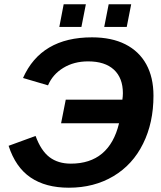

<svg xmlns="http://www.w3.org/2000/svg" viewBox="-20 -874 759 904"><path d="M395 -585Q328.1 -585 278.1 -554.4Q228 -523.9 206.1 -472.2L88.4 -506.8Q173.3 -698.2 413.1 -698.2Q505.4 -698.2 570.1 -665.5Q634.8 -632.8 668.7 -571.3Q702.6 -509.8 702.6 -423.3Q702.6 -295.9 653.8 -197.8Q605 -98.6 513.9 -44.4Q422.9 9.8 304.2 9.8Q194.8 9.8 124 -38.3Q53.2 -86.4 20.5 -187.5L147.5 -233.9Q172.9 -164.6 213.1 -134Q253.4 -103.5 313.5 -103.5Q403.8 -103.5 460.7 -151.1Q517.6 -198.7 540.5 -293.5H267.6L289.6 -404.8H556.2Q557.1 -412.1 557.9 -419.7Q558.6 -427.2 558.6 -435.1Q558.6 -506.8 516.4 -545.9Q474.1 -585 395 -585ZM597.7 -854 576.7 -747.1H470.7L491.7 -854ZM384.3 -854 363.3 -747.1H259.3L279.8 -854Z"/></svg>

Font: Arimo
Style: Italic
Weight: 400
Italic angle: -12°
Designer: Steve Matteson
Foundry: Monotype Imaging Inc.
Version: Version 1.33